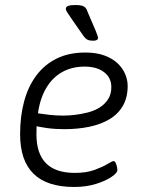

<svg xmlns="http://www.w3.org/2000/svg" viewBox="-20 -738 579 764"><path d="M275 6Q167 6 113.5 -46.5Q60 -99 60 -204Q60 -275 76 -334.5Q92 -394 124.5 -437.5Q157 -481 205.5 -505Q254 -529 320 -529Q364 -529 396 -517Q428 -505 448 -486Q468 -467 478 -443.5Q488 -420 488 -396Q488 -350 469 -317Q450 -284 415.5 -263.5Q381 -243 335 -233.5Q289 -224 236 -224Q199 -224 166.5 -228.5Q134 -233 111 -239L128 -261Q126 -248 125.5 -234Q125 -220 125 -203Q125 -127 163 -88.5Q201 -50 278 -50Q324 -50 356.5 -62Q389 -74 408 -85.5Q427 -97 431 -97Q437 -97 440 -90.5Q443 -84 445 -75.5Q447 -67 447 -61Q447 -50 423.5 -34Q400 -18 361.5 -6Q323 6 275 6ZM231 -278Q253 -278 278.5 -281Q304 -284 329.5 -290.5Q355 -297 376 -310Q397 -323 410 -343Q423 -363 423 -391Q423 -429 394 -451Q365 -473 317 -473Q266 -473 227 -451Q188 -429 163.5 -387Q139 -345 131 -287Q150 -284 177 -281Q204 -278 231 -278ZM352 -576Q342 -576 335 -577.5Q328 -579 322 -584Q316 -589 310 -598L267 -660Q254 -679 248 -688Q242 -697 242 -703Q242 -711 251.5 -714.5Q261 -718 279 -718Q297 -718 306 -715.5Q315 -713 320 -707.5Q325 -702 328 -692L361 -615Q365 -604 367.5 -597.5Q370 -591 370 -587Q370 -582 365.5 -579Q361 -576 352 -576Z"/></svg>

Font: Asap Light
Style: Italic
Weight: 300
Italic angle: -6°
Designer: Pablo Cosgaya
Foundry: Omnibus-Type
Version: Version 3.001